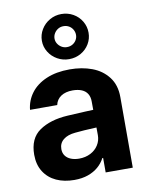

<svg xmlns="http://www.w3.org/2000/svg" viewBox="-91 -881 738 957"><g transform="rotate(-10 278.5 -403.0)"><path d="M298.9 -225.3 252.1 -221.4Q213.5 -218 191.6 -200.2Q169.6 -182.4 169.6 -152.6Q169.6 -133 179.7 -119.1Q189.7 -105.2 207.9 -98Q226.1 -90.7 248.9 -90.7Q281.5 -90.7 307 -103.8Q332.5 -116.9 346.7 -139.5Q361 -162.1 361 -189.6L359.9 -360.7Q359.9 -383.3 350.3 -399.2Q340.7 -415.1 321.6 -423.2Q302.5 -431.3 275.7 -431.3Q239.5 -431.3 216.4 -415.9Q193.4 -400.5 187.5 -372.7H49.9Q54.6 -419.5 82.7 -456.9Q110.8 -494.3 160.9 -515.7Q210.9 -537.1 279.1 -537.1Q341 -537.1 391.6 -518.2Q442.1 -499.3 473.2 -458.9Q504.3 -418.5 504.3 -357.3V0H367.1V-73.4H363.2Q350.1 -48.4 328.7 -30Q307.3 -11.5 277.1 -0.8Q246.8 9.9 207.7 9.9Q156.4 9.9 116.8 -8.2Q77.1 -26.4 54.3 -62.1Q31.5 -97.8 31.5 -148.2Q31.5 -231.2 86.2 -268.7Q140.9 -306.3 228.5 -311.6Q243.2 -313.1 318.9 -316.4L366.9 -318.3L367.8 -229Q348 -228.4 298.9 -225.3ZM167.8 -701Q167.8 -732.1 183.9 -758.5Q199.9 -785 227.1 -800.5Q254.2 -816 286.2 -816Q318.7 -816 345.9 -800.5Q373 -785 388.6 -758.5Q404.1 -732.1 404.1 -701Q404.1 -670.4 388.6 -644.4Q373 -618.3 346.1 -603Q319.1 -587.6 286.2 -587.6Q254.2 -587.6 227.1 -603Q199.9 -618.3 183.9 -644.4Q167.8 -670.4 167.8 -701ZM340.6 -701Q340.6 -715.2 333.6 -727.5Q326.7 -739.8 314.3 -747.2Q301.8 -754.5 286.2 -754.5Q271 -754.5 258.8 -747.2Q246.6 -739.8 239.2 -727.5Q231.8 -715.2 231.8 -701Q231.8 -687.1 239.2 -675.2Q246.6 -663.3 258.8 -656Q271 -648.7 286.2 -648.7Q301.8 -648.7 314.3 -656Q326.7 -663.3 333.6 -675.2Q340.6 -687.1 340.6 -701Z"/></g></svg>

Font: Pretendard JP Variable
Style: Regular
Weight: 400
Designer: Base glyphs from Inter by Rasmus Andersson; Hangul glyphs from Noto Sans CJK(Source Han Sans) by Jang Soo-young and Kang
Foundry: Kil Hyung-jin
Version: Version 1.307;Glyphs 3.2 (3192)